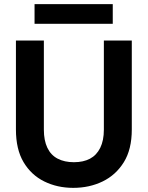

<svg xmlns="http://www.w3.org/2000/svg" viewBox="-20 -896 714 928"><path d="M334 12Q257 12 194 -19Q131 -50 94 -112Q57 -174 57 -270V-700H192V-269Q192 -217 209 -181.5Q226 -146 259 -129Q292 -112 337 -112Q383 -112 415 -129Q447 -146 464.5 -181.5Q482 -217 482 -269V-700H617V-270Q617 -174 578.5 -112Q540 -50 476 -19Q412 12 334 12ZM147 -781V-876H525V-781Z"/></svg>

Font: DM Sans 28pt
Style: Bold
Weight: 700
Version: Version 4.004;gftools[0.9.30]